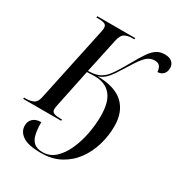

<svg xmlns="http://www.w3.org/2000/svg" viewBox="-242 -865 1177 1262"><g transform="rotate(30 346.0 -234.5)"><path d="M257 250Q160 250 117.5 221Q75 192 75 146Q75 113 97 93Q119 73 158 73Q158 124 166 161.5Q174 199 196.5 219.5Q219 240 263 240Q317 240 357 203.5Q397 167 423.5 108Q450 49 463.5 -20.5Q477 -90 477 -157Q477 -263 434.5 -313.5Q392 -364 313 -364Q295 -364 281.5 -363Q268 -362 253 -362L195 -83Q189 -55 189 -44Q189 -23 207 -16.5Q225 -10 253 -10H268L266 0H-22L-20 -10H-5Q26 -10 50 -21.5Q74 -33 82 -74L201 -634Q204 -647 205 -655.5Q206 -664 206 -668Q206 -691 188.5 -697.5Q171 -704 142 -704H127L129 -714H417L415 -704H398Q368 -704 344.5 -692Q321 -680 311 -633L255 -372Q299 -373 326.5 -382.5Q354 -392 377 -414Q398 -435 420 -469.5Q442 -504 472 -557Q504 -615 529 -651Q554 -687 579.5 -703Q605 -719 639 -719Q677 -719 695.5 -701.5Q714 -684 714 -659Q714 -628 697 -611Q680 -594 654 -594Q654 -614 643.5 -632.5Q633 -651 601 -651Q568 -651 541 -626.5Q514 -602 475 -537Q444 -487 422 -454Q400 -421 378.5 -401.5Q357 -382 328 -373Q459 -372 523.5 -312.5Q588 -253 588 -143Q588 -71 567.5 -1Q547 69 506 125.5Q465 182 402.5 216Q340 250 257 250Z"/></g></svg>

Font: Noto Serif Display SemiCondensed Medium
Style: Italic
Weight: 500
Width: 4
Italic angle: -12°
Designer: Monotype Design Team
Foundry: Monotype Imaging Inc.
Version: Version 2.009